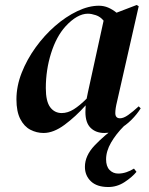

<svg xmlns="http://www.w3.org/2000/svg" viewBox="-20 -519 599 771"><path d="M155 15Q127 15 102 2Q77 -11 61.5 -41Q46 -71 46 -120Q46 -173 67 -226.5Q88 -280 123 -328.5Q158 -377 201 -414.5Q244 -452 290 -474Q336 -496 377 -496Q397 -496 414.5 -488.5Q432 -481 448 -468L529 -499L537 -494L450 -111Q443 -83 443 -65Q443 -44 462 -44Q476 -44 494.5 -57Q513 -70 537 -92L545 -84Q530 -60 507.5 -37.5Q485 -15 457.5 0Q430 15 399 15Q365 15 344 -5.5Q323 -26 323 -69Q323 -83 324 -96Q284 -51 239.5 -18Q195 15 155 15ZM164 -165Q164 -112 181.5 -88.5Q199 -65 228 -65Q252 -65 276 -80Q300 -95 328 -123Q330 -135 333 -148L396 -436Q383 -452 365 -458Q347 -464 333 -464Q290 -464 243 -413Q206 -372 185 -305Q164 -238 164 -165ZM321 151Q321 106 360 65Q399 24 451 -13H478Q446 19 426 53.5Q406 88 406 121Q406 149 420 163.5Q434 178 455 178Q471 178 487.5 172.5Q504 167 518 158L528 171Q511 192 480.5 212Q450 232 415 232Q369 232 345 209Q321 186 321 151Z"/></svg>

Font: DM Serif Display
Style: Italic
Weight: 400
Italic angle: -12°
Designer: Colophon Foundry, Frank Grießhammer
Foundry: Colophon Foundry
Version: Version 5.100; ttfautohint (v1.8.2)